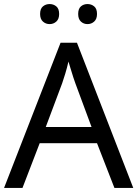

<svg xmlns="http://www.w3.org/2000/svg" viewBox="-20 -928 679 948"><path d="M545 0 459 -221H176L91 0H0L279 -717H360L638 0ZM352 -517Q349 -525 342 -546Q335 -567 328.5 -589.5Q322 -612 318 -624Q311 -593 302 -563.5Q293 -534 287 -517L206 -301H432ZM178 -859Q178 -885 192 -896.5Q206 -908 225 -908Q244 -908 258 -896.5Q272 -885 272 -859Q272 -834 258 -821.5Q244 -809 225 -809Q206 -809 192 -821.5Q178 -834 178 -859ZM366 -859Q366 -885 379.5 -896.5Q393 -908 412 -908Q431 -908 445 -896.5Q459 -885 459 -859Q459 -834 445 -821.5Q431 -809 412 -809Q393 -809 379.5 -821.5Q366 -834 366 -859Z"/></svg>

Font: Noto Sans Hebrew Droid
Style: Regular
Weight: 400
Designer: Monotype Design Team
Foundry: Monotype Imaging Inc.
Version: Version 1.100